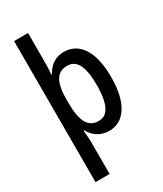

<svg xmlns="http://www.w3.org/2000/svg" viewBox="-243 -850 1002 1179"><g transform="rotate(-30 258.5 -260.0)"><path d="M474 -270Q474 -136 427.5 -63Q381 10 301 10Q255 10 221 -11.5Q187 -33 167 -70H162Q164 -50 166 -28Q168 -6 168 9V240H68V-760H167V-551Q167 -530 166 -508Q165 -486 163 -467H167Q213 -550 298 -550Q381 -550 427.5 -478Q474 -406 474 -270ZM373 -270Q373 -370 349 -418Q325 -466 273 -466Q218 -466 192.5 -422.5Q167 -379 167 -287V-266Q167 -169 192 -122Q217 -75 274 -75Q311 -75 332.5 -100Q354 -125 363.5 -169Q373 -213 373 -270Z"/></g></svg>

Font: Noto Sans Hebrew Condensed Medium
Style: Regular
Weight: 500
Width: 3
Designer: Monotype Design Team
Foundry: Monotype Imaging Inc.
Version: Version 2.004; ttfautohint (v1.8.4.7-5d5b)